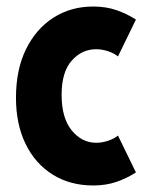

<svg xmlns="http://www.w3.org/2000/svg" viewBox="-20 -557 450 589"><path d="M29 -257Q29 -343 59.5 -405.5Q90 -468 143.5 -502.5Q197 -537 266 -537Q305 -537 337 -526Q369 -515 397 -497L342 -384Q329 -394 311 -400Q293 -406 275 -406Q231 -406 200 -371Q169 -336 169 -266Q169 -195 200 -157Q231 -119 275 -119Q293 -119 311 -125Q329 -131 342 -141L397 -28Q369 -10 337 1Q305 12 266 12Q195 12 141.5 -21.5Q88 -55 58.5 -115.5Q29 -176 29 -257Z"/></svg>

Font: Radio Canada Condensed
Style: Bold
Weight: 700
Width: 3
Designer: Charles Daoud, Etienne Aubert Bonn, Alexandre Saumier Demers, Jacques Le Bailly
Foundry: Radio-Canada
Version: Version 2.104; ttfautohint (v1.8.4.7-5d5b);gftools[0.9.28.de